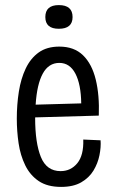

<svg xmlns="http://www.w3.org/2000/svg" viewBox="-20 -723 451 754"><path d="M220 11Q166 11 132 -12Q98 -35 79 -74Q60 -113 53 -160.5Q46 -208 46 -257Q46 -312 54 -363Q62 -414 81 -454Q100 -494 132 -517Q164 -540 213 -540Q271 -540 306 -506Q341 -472 356 -410.5Q371 -349 368 -269L118 -262V-260Q118 -162 140.5 -106.5Q163 -51 218 -51Q258 -51 283.5 -82Q309 -113 307 -175L375 -172Q377 -145 370.5 -113Q364 -81 347 -53Q330 -25 299 -7Q268 11 220 11ZM213 -476Q171 -476 148 -434Q125 -392 120 -312L299 -317Q298 -392 276 -434Q254 -476 213 -476ZM211 -610Q158 -610 158 -656Q158 -703 211 -703Q265 -703 265 -656Q265 -610 211 -610Z"/></svg>

Font: Bricolage Grotesque 12pt Condensed Light
Style: Regular
Weight: 300
Width: 3
Designer: Mathieu Triay
Foundry: Atelier Triay
Version: Version 1.001; ttfautohint (v1.8.4.7-5d5b);gftools[0.9.33.de